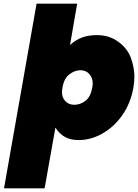

<svg xmlns="http://www.w3.org/2000/svg" viewBox="-20 -760 755 1050"><path d="M363 -514Q395 -543 430 -555.5Q465 -568 511 -568Q578 -568 628.5 -530.5Q679 -493 697 -440Q715 -387 715 -342Q715 -311 709 -278Q694 -195 649 -130.5Q604 -66 540.5 -30Q477 6 410 6Q366 6 336 -10.5Q306 -27 283 -62L224 270H2L180 -740H402ZM484 -278Q487 -292 487 -305Q487 -334 468.5 -355Q450 -376 420 -376Q389 -376 359.5 -353.5Q330 -331 322 -282Q319 -268 319 -255Q319 -226 337.5 -206.5Q356 -187 387 -187Q418 -187 446.5 -208Q475 -229 484 -278Z"/></svg>

Font: Fz Poppins Black
Style: Italic
Weight: 900
Italic angle: -10°
Designer: Ninad Kale (Devanagari), Jonny Pinhorn (Latin)
Foundry: Indian Type Foundry
Version: Vit hóa bi Vntype.Com & FontZin.Com